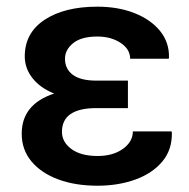

<svg xmlns="http://www.w3.org/2000/svg" viewBox="-20 -558 579 587"><path d="M278.3 9.8Q210.4 9.8 158.2 -9.5Q106 -28.8 76.2 -64.5Q46.4 -100.1 46.4 -149.4Q46.4 -239.3 145.5 -272Q103 -289.1 79.3 -319.1Q55.7 -349.1 55.7 -385.7Q55.7 -457.5 116.5 -497.6Q177.2 -537.6 277.8 -537.6Q341.3 -537.6 391.4 -517.8Q441.4 -498 469.7 -462.9Q498 -427.7 496.6 -381.3L495.6 -378.4H377.9Q377.9 -407.7 348.6 -427Q319.3 -446.3 277.8 -446.3Q228.5 -446.3 203.6 -426Q178.7 -405.8 178.7 -378.4Q178.7 -347.2 202.6 -329.3Q226.6 -311.5 274.9 -311.5H371.1V-227.5H274.9Q169.4 -227.5 169.4 -154.8Q169.4 -124 198.2 -102.5Q227.1 -81.1 278.3 -81.1Q325.7 -81.1 356 -103Q386.2 -125 386.2 -156.2H504.4L505.4 -153.3Q506.8 -100.6 476.3 -64.2Q445.8 -27.8 393.6 -9Q341.3 9.8 278.3 9.8Z"/></svg>

Font: Roboto Slab Medium
Style: Regular
Weight: 500
Designer: Google
Version: Version 2.001; ttfautohint (v1.8.3)